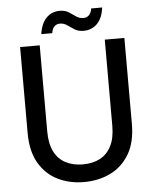

<svg xmlns="http://www.w3.org/2000/svg" viewBox="-59 -915 780 976"><g transform="rotate(-5 331.5 -427.0)"><path d="M330 12Q257 12 197 -17.5Q137 -47 101.5 -107.5Q66 -168 66 -262V-700H166V-261Q166 -198 186.5 -157.5Q207 -117 245 -97.5Q283 -78 332 -78Q383 -78 420 -97.5Q457 -117 477.5 -157.5Q498 -198 498 -261V-700H598V-262Q598 -168 562 -107.5Q526 -47 465.5 -17.5Q405 12 330 12ZM395 -754Q368 -754 349 -766Q330 -778 314 -789.5Q298 -801 277 -801Q261 -801 249.5 -790Q238 -779 235 -756H179Q187 -811 214.5 -838.5Q242 -866 282 -866Q309 -866 327.5 -854.5Q346 -843 362.5 -831Q379 -819 400 -819Q417 -819 428.5 -830.5Q440 -842 443 -864H499Q492 -809 464 -781.5Q436 -754 395 -754Z"/></g></svg>

Font: DM Sans 9pt Medium
Style: Regular
Weight: 500
Version: Version 4.004;gftools[0.9.30]